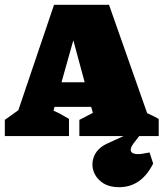

<svg xmlns="http://www.w3.org/2000/svg" viewBox="-49 -564 678 796"><path d="M561 -95Q573 -90 585.5 -83.5Q598 -77 609 -71V0H280V-67L336 -96L329 -121H177L173 -105Q190 -98 206 -89Q222 -80 237 -71V0H-29V-67L27 -107L175 -544H403ZM206 -223H302L255 -397ZM445 212Q400 212 372.5 191Q345 170 337 139.5Q329 109 343.5 78.5Q358 48 398 30L505 -19H543L505 30Q489 51 494 63Q499 75 524 75Q535 75 546.5 72.5Q558 70 571 68L586 114Q537 212 445 212Z"/></svg>

Font: Piazzolla SC Black
Style: Regular
Weight: 900
Designer: Juan Pablo del Peral
Foundry: Huerta Tipografica
Version: Version 1.330